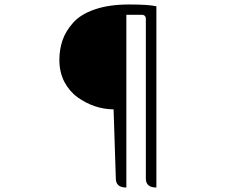

<svg xmlns="http://www.w3.org/2000/svg" viewBox="-20 -779 1040 857"><path d="M487 -291Q445 -291 403 -305Q362 -319 326 -345Q290 -371 267 -414Q245 -458 245 -511Q245 -558 259 -599Q273 -640 306 -677Q339 -715 403 -737Q467 -759 556 -759Q643 -759 678 -751V58Q631 58 631 18V-694Q631 -713 612 -713H544V58Q497 58 497 18Z"/></svg>

Font: Swei Half Moon CJK SC
Style: Light
Weight: 300
Version: Version 2.071